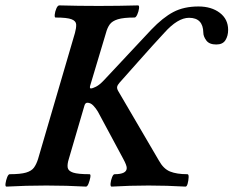

<svg xmlns="http://www.w3.org/2000/svg" viewBox="-30 -688 866 712"><path d="M-6 4Q-11 4 -9.5 -7.5Q-8 -19 -3.5 -30.5Q1 -42 6 -42Q46 -42 66.5 -48Q87 -54 96 -66.5Q105 -79 111 -98L248 -566Q253 -584 252.5 -597Q252 -610 235.5 -616.5Q219 -623 176 -623Q172 -623 173 -634Q174 -645 179 -656.5Q184 -668 190 -668Q225 -667 261 -666.5Q297 -666 336 -666Q373 -666 409.5 -666.5Q446 -667 482 -668Q487 -668 485.5 -656.5Q484 -645 479 -634Q474 -623 469 -623Q428 -623 407 -616.5Q386 -610 377 -597.5Q368 -585 363 -566L304 -369Q302 -360 307 -360Q313 -360 326 -366.5Q339 -373 355 -390L531 -578Q574 -623 613 -643.5Q652 -664 706 -664Q754 -664 785 -640.5Q816 -617 816 -577Q816 -555 806 -539Q796 -523 772 -523Q746 -523 735 -538Q724 -553 724 -567Q723 -622 671 -622Q629 -622 579 -566Q557 -542 535 -518Q513 -494 484.5 -461.5Q456 -429 413 -381Q406 -373 404.5 -366.5Q403 -360 408 -351L559 -93Q576 -62 600.5 -52Q625 -42 665 -42Q670 -42 669.5 -30.5Q669 -19 666 -7.5Q663 4 658 4Q624 2 589 1Q554 0 521 0Q487 0 452 1Q417 2 384 4Q379 4 380 -7.5Q381 -19 385.5 -30.5Q390 -42 395 -42Q440 -42 440 -65Q440 -75 427 -99L333 -274Q326 -286 316 -296.5Q306 -307 294 -307Q286 -307 283 -296L225 -98Q219 -79 221 -66.5Q223 -54 241 -48Q259 -42 302 -42Q307 -42 305 -30.5Q303 -19 298.5 -7.5Q294 4 289 4Q253 2 216.5 1Q180 0 142 0Q104 0 67 1Q30 2 -6 4Z"/></svg>

Font: Junicode SmExp
Style: Bold Italic
Weight: 700
Width: 6
Italic angle: -11°
Designer: Peter S. Baker
Version: Version 2.205; ttfautohint (v1.8.4)